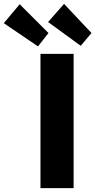

<svg xmlns="http://www.w3.org/2000/svg" viewBox="-123 -981 497 1001"><path d="M88 -700H174.4H260.8V0H88ZM127.6 -866.2 211 -960.8 354 -808.8 298 -742.2ZM-103.2 -860.2 -20.4 -959 129.8 -808.8 75 -739.2Z"/></svg>

Font: Easer Grotesk Variable
Style: Regular
Weight: 400
Designer: Boardeaser, Bonnie Shaver-Troup, Thomas Jockin
Foundry: Lexend
Version: Version 1.001;Glyphs 3.1.2 (3151)